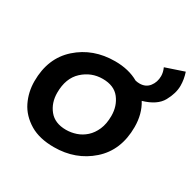

<svg xmlns="http://www.w3.org/2000/svg" viewBox="-150 -832 1001 994"><g transform="rotate(30 350.0 -335.0)"><path d="M290 5Q204.5 5 147.5 -28.5Q87.5 -64.5 60.2 -120.5Q33 -176.5 33 -241Q33 -379 123 -459Q213 -539 344 -539Q426 -539 485 -505Q497 -502 510 -502Q547 -502 567.5 -528.5Q588 -555 588 -591Q588 -614 577 -638L687 -675Q700 -636 700 -598Q700 -553 672.5 -503Q645 -453 565 -430Q601 -372 601 -294Q601 -155 510.5 -75Q420 5 290 5ZM300 -104Q330 -104 359.8 -114Q389.5 -124 413.8 -145.8Q438 -167.5 453 -201.8Q468 -236 468 -284Q468 -343 435 -385.5Q402 -428 334 -428Q266 -428 215.5 -381.5Q165 -335 165 -248Q165 -188 199 -146Q233 -104 300 -104Z"/></g></svg>

Font: Argentum Sans Medium
Style: Italic
Weight: 500
Italic angle: -11°
Designer: Julieta Ulanovsky (font), Cristiano Sobral (main changes and remaster)
Foundry: Julieta Ulanovsky (font), Cristiano Sobral (main changes and remaster)
Version: Version 2.007;June 15, 2022;FontCreator 14.0.0.2814 64-bit; 